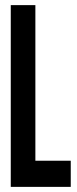

<svg xmlns="http://www.w3.org/2000/svg" viewBox="-20 -731 300 749"><path d="M118 -711V-104H256V-2H22V-711Z"/></svg>

Font: Fundamental  Brigade Condensed
Style: Regular
Weight: 400
Width: 3
Designer: Peter Wiegel, original typeface by Carl Albert Fahrenwaldt 1901
Foundry: Peter Wiegel
Version: Version 0.000 2012 initial release